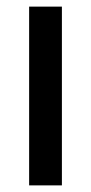

<svg xmlns="http://www.w3.org/2000/svg" viewBox="-20 -560 276 580"><path d="M167 0V-540H68V0Z"/></svg>

Font: Noto Sans Lao Looped Condensed Medium
Style: Regular
Weight: 500
Width: 3
Designer: Mark Frömberg, Ben Mitchell
Foundry: The Fontpad Ltd
Version: Version 1.002